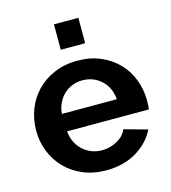

<svg xmlns="http://www.w3.org/2000/svg" viewBox="-110 -819 819 919"><g transform="rotate(-15 299.5 -360.0)"><path d="M304 10Q241 10 190 -11.5Q139 -33 103 -70Q67 -107 47.5 -156Q28 -205 28 -259Q28 -315 47 -364.5Q66 -414 102 -451.5Q138 -489 189.5 -511Q241 -533 305 -533Q369 -533 419.5 -511Q470 -489 505.5 -452Q541 -415 559.5 -366Q578 -317 578 -264Q578 -251 577.5 -239Q577 -227 575 -219H170Q173 -188 185 -164Q197 -140 216 -123Q235 -106 259 -97Q283 -88 309 -88Q349 -88 384.5 -107.5Q420 -127 433 -159L548 -127Q519 -67 455.5 -28.5Q392 10 304 10ZM440 -306Q435 -365 396.5 -400.5Q358 -436 303 -436Q276 -436 252.5 -426.5Q229 -417 211 -400Q193 -383 181.5 -359Q170 -335 168 -306ZM242 -604V-730H363V-604Z"/></g></svg>

Font: IngvarSans
Style: Bold
Weight: 700
Version: Version 3.000